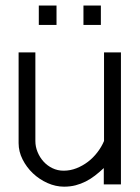

<svg xmlns="http://www.w3.org/2000/svg" viewBox="-20 -682 516 710"><path d="M189 -589.8H123.5V-661.6H189ZM353 -589.8H288.6V-661.6H353ZM427.2 0H363.8V-60.5Q347.7 -45.4 331.3 -32.7Q314.9 -20 297.1 -11Q279.3 -2 259.5 3.2Q239.7 8.3 216.8 8.3Q186 8.3 155.8 -5.1Q125.5 -18.6 101.8 -41Q78.1 -63.5 63.5 -92.5Q48.8 -121.6 48.8 -152.8V-488.3H110.8V-160.6Q110.8 -139.6 118.9 -119.9Q127 -100.1 140.9 -84.7Q154.8 -69.3 173.8 -60.1Q192.9 -50.8 215.3 -50.8Q239.7 -50.8 262.7 -59.8Q285.6 -68.8 305.2 -83.7Q324.7 -98.6 340.1 -118.7Q355.5 -138.7 364.7 -160.6V-488.3H427.2Z"/></svg>

Font: SengPathom
Style: Regular
Weight: 400
Designer: John M. Durdin
Foundry: Lao Script for Windows
Version: Version 1.300